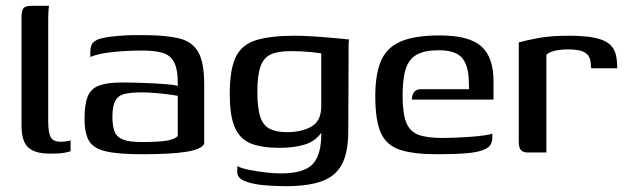

<svg xmlns="http://www.w3.org/2000/svg" viewBox="-20 -525 2163 661"><path d="M153 4Q100 4 77 -17.5Q54 -39 54 -94V-465Q54 -488 60.5 -496.5Q67 -505 91 -505H149Q148 -503 147 -489Q146 -475 146 -456V-106Q146 -69 154.5 -53Q163 -37 189 -37Q197 -37 208.5 -38.5Q220 -40 223 -42V-4Q216 -2 201.5 1Q187 4 153 4Z M468 6Q385 6 342.5 -4.5Q300 -15 285.5 -41.5Q271 -68 271 -117Q271 -167 282.5 -194Q294 -221 322.5 -231Q351 -241 399 -241Q433 -241 474 -239.5Q515 -238 548.5 -235.5Q582 -233 592 -229Q593 -285 579.5 -310.5Q566 -336 538.5 -343.5Q511 -351 470 -351Q419 -351 369.5 -346Q320 -341 291 -329V-348Q291 -371 303.5 -381Q316 -391 334 -394Q354 -399 393.5 -402Q433 -405 476 -404Q550 -404 596 -393Q642 -382 662.5 -346Q683 -310 683 -234V-30Q674 -11 622 -2.5Q570 6 468 6ZM468 -36Q528 -36 555.5 -41Q583 -46 592 -57V-195Q583 -197 560 -200Q537 -203 512 -205Q487 -207 470 -207Q433 -207 410.5 -202Q388 -197 377.5 -179Q367 -161 367 -123Q367 -92 374 -73Q381 -54 402.5 -45Q424 -36 468 -36Z M964 116Q926 116 887.5 112.5Q849 109 823 98.5Q797 88 797 68V47Q810 54 836.5 59.5Q863 65 893.5 68.5Q924 72 947 72Q1027 72 1057 39.5Q1087 7 1086 -68Q1065 -38 1028 -27Q991 -16 942 -16Q883 -16 845 -30.5Q807 -45 789 -85Q771 -125 771 -201Q771 -287 792 -329.5Q813 -372 862.5 -387Q912 -402 995 -402Q1016 -402 1045 -400.5Q1074 -399 1102.5 -396.5Q1131 -394 1152.5 -392Q1174 -390 1182 -389Q1180 -384 1180 -359Q1180 -334 1180 -311L1179 -74Q1179 0 1157 41Q1135 82 1087.5 99Q1040 116 964 116ZM968 -70Q1017 -70 1051 -88.5Q1085 -107 1086 -157V-341Q1077 -343 1048 -346Q1019 -349 981 -349Q938 -349 913 -338Q888 -327 877 -296.5Q866 -266 866 -210Q866 -153 876 -123Q886 -93 908.5 -81.5Q931 -70 968 -70Z M1485 6Q1403 6 1356.5 -9.5Q1310 -25 1291 -68Q1272 -111 1272 -194Q1272 -268 1291 -314Q1310 -360 1358 -381.5Q1406 -403 1494 -403Q1595 -403 1637 -365.5Q1679 -328 1679 -246V-182H1398Q1398 -197 1405 -207.5Q1412 -218 1431 -218H1595L1594 -244Q1593 -300 1570.5 -326Q1548 -352 1490 -352Q1442 -352 1415 -337Q1388 -322 1377 -288Q1366 -254 1366 -196Q1366 -135 1378.5 -103.5Q1391 -72 1420.5 -61Q1450 -50 1503 -50Q1521 -50 1547 -51Q1573 -52 1600 -54Q1627 -56 1647.5 -59Q1668 -62 1675 -65V-51Q1675 -40 1670 -29Q1665 -18 1649 -11Q1628 -1 1587 2.5Q1546 6 1485 6Z M1861 0H1797Q1782 0 1774 -7.5Q1766 -15 1766 -38V-379Q1790 -386 1833 -394Q1876 -402 1936 -402Q1995 -402 2029 -394.5Q2063 -387 2079 -372.5Q2095 -358 2100 -337.5Q2105 -317 2105 -290H2015L2014 -304Q2013 -328 2001 -338.5Q1989 -349 1972 -352Q1955 -355 1938 -355Q1883 -355 1861 -337Z"/></svg>

Font: Genos Medium
Style: Regular
Weight: 500
Designer: Robert E. Leuschke
Foundry: Robert E. Leuschke
Version: Version 1.010; ttfautohint (v1.8.3)